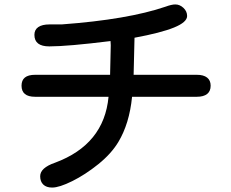

<svg xmlns="http://www.w3.org/2000/svg" viewBox="-20 -776 1040 865"><path d="M582 -439H867Q897 -439 913 -426.5Q929 -414 929 -390Q929 -365 913 -352.5Q897 -340 867 -340H575Q563 -219 513 -136Q481 -83 422.5 -36Q364 11 305.5 40Q247 69 215 69Q189 69 175 55.5Q161 42 161 18Q161 -20 228 -43Q449 -125 469 -340H138Q77 -340 77 -390Q77 -439 138 -439H476L479 -572L478 -591Q285 -567 202 -567Q135 -567 135 -619Q135 -642 152.5 -654Q170 -666 203 -666H258Q556 -688 726 -746Q753 -756 770 -756Q790 -756 806.5 -740.5Q823 -725 823 -704Q823 -676 764 -652Q705 -628 586 -606Z"/></svg>

Font: 寒蝉全圆体 Bold
Style: Regular
Weight: 700
Designer: Warren2060
      Designed by Motoya company      

      [Varela Round]
      Joe Prince(Latin component); Avraham Cornf
Foundry: ChillType
Version: Version 3.200